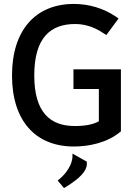

<svg xmlns="http://www.w3.org/2000/svg" viewBox="-20 -732 683 975"><path d="M315 217C387 173 421 135 421 101V89L348 48V61C348 106 312 151 289 171L273 185L305 223ZM594 -65V-380H353V-280H482V-116C453 -100 414 -92 360 -92C236 -92 154 -160 154 -349C154 -541 237 -610 361 -610C393 -610 446 -604 506 -563L520 -554L582 -638L568 -648C505 -690 432 -712 355 -712C161 -712 41 -579 41 -349C41 -119 160 12 355 12C430 12 525 -6 594 -65Z"/></svg>

Font: Mint Spirit
Style: Bold
Weight: 700
Designer: HARENDAL Hirwen
Foundry: Arkandis Digital Foundry.
Version: Version 1.004;FFEdit